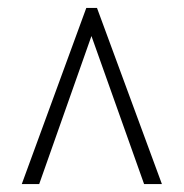

<svg xmlns="http://www.w3.org/2000/svg" viewBox="-20 -734 465 485"><path d="M35 -269H79L211 -643L344 -269H389L225 -714H198Z"/></svg>

Font: Noto Serif Thai ExtraCondensed Light
Style: Regular
Weight: 300
Width: 2
Designer: Monotype Design Team
Foundry: Monotype Imaging Inc.
Version: Version 2.002